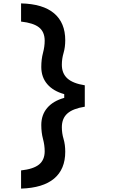

<svg xmlns="http://www.w3.org/2000/svg" viewBox="-20 -945 690 1130"><path d="M104 -818V-925Q233 -922 298.5 -866.5Q364 -811 364 -708Q364 -667 354 -633Q344 -599 344 -564Q344 -513 376.5 -483.5Q409 -454 479 -443V-380H358V-391Q293 -409 258 -450Q223 -491 223 -551Q223 -596 233 -633.5Q243 -671 243 -705Q243 -757 210 -783.5Q177 -810 104 -818ZM104 58Q177 50 210 23Q243 -4 243 -55Q243 -90 233 -127.5Q223 -165 223 -209Q223 -269 258 -310Q293 -351 358 -369V-380H479V-317Q409 -306 376.5 -277Q344 -248 344 -196Q344 -161 354 -127.5Q364 -94 364 -52Q364 51 298.5 106Q233 161 104 165Z"/></svg>

Font: Martian Mono SemiCondensed Medium
Style: Regular
Weight: 500
Width: 4
Designer: Roman Shamin
Foundry: Evil Martians
Version: Version 1.000